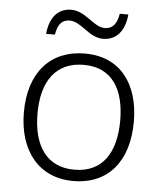

<svg xmlns="http://www.w3.org/2000/svg" viewBox="-53 -772 695 828"><g transform="rotate(5 295.0 -358.0)"><path d="M123 -612H161C169 -662 190 -678 220 -678C271 -678 307 -612 369 -612C426 -612 463 -654 469 -726H432C424 -676 402 -659 372 -659C324 -659 285 -725 223 -725C166 -725 130 -685 123 -612ZM533 -267C533 -432 450 -542 298 -542C148 -542 57 -439 57 -267C57 -99 147 10 294 10C449 10 533 -100 533 -267ZM116 -267C116 -408 177 -493 297 -493C422 -493 474 -399 474 -267C474 -131 419 -39 295 -39C173 -39 116 -130 116 -267Z"/></g></svg>

Font: Noto Sans Meetei Mayek Light
Style: Regular
Weight: 300
Designer: Monotype Design Team and Neelakash Kshetrimayum
Foundry: Monotype Imaging Inc.
Version: Version 2.002